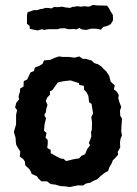

<svg xmlns="http://www.w3.org/2000/svg" viewBox="-20 -740 554 776"><path d="M262 16 241 13 224 12 203 6 185 4 170 -7H147L134 -20L129 -28L108 -37L105 -46L99 -56L82 -72L81 -86L74 -97L60 -107L62 -128L54 -140L46 -154L44 -165L43 -183L36 -207L45 -237V-264V-276L49 -295L41 -306L46 -325L57 -338L55 -351L61 -371V-382L75 -390L76 -412L90 -419L97 -434L103 -447L117 -453L121 -467L139 -474L152 -482L158 -496L183 -498L198 -505L218 -512L233 -510H257L282 -507L300 -512L315 -502H328L351 -495L361 -485L377 -480L390 -471L399 -461L409 -452L421 -434L425 -419L427 -411L444 -394L440 -379L452 -370L460 -356L458 -343L463 -326L470 -308L465 -293L466 -272L473 -261L471 -231L470 -208L473 -194L467 -178L465 -164L466 -144L456 -127L457 -114L448 -104L436 -92L431 -79L422 -64L417 -49L404 -42L387 -29L374 -16L355 -8L346 -2L327 2L315 10L296 9L280 12ZM247 -89 280 -97 300 -100 309 -110 324 -117 332 -137 344 -153 339 -162 344 -174 349 -188 348 -207 351 -214 352 -244 349 -267 356 -281 355 -289 350 -320 340 -327 337 -353 329 -368 320 -377 319 -393 300 -397 299 -404 265 -415 238 -412 214 -407 201 -389 192 -376 182 -371V-357L171 -346L165 -332L172 -316L168 -304L165 -286L159 -275L166 -262L160 -237L158 -211L168 -203L164 -184L173 -174V-160L171 -142L185 -134V-121L212 -106L226 -99L237 -98ZM132 -617 111 -621 100 -624V-635L89 -644V-661V-680L92 -691L103 -694L116 -699H130L142 -703L155 -705L162 -708H173L188 -706L199 -712L214 -711L230 -713L245 -710L263 -708L272 -712L282 -713L292 -715L307 -713L322 -715L337 -713L348 -716L354 -720L376 -718H385L413 -717L421 -706L427 -694L436 -680L437 -663L436 -656L428 -643L418 -637L405 -633L397 -631L388 -620L375 -623L364 -624H347L329 -619L311 -621L300 -627L289 -621L278 -623L266 -622H256L241 -626L222 -625L214 -622H200H192H174L158 -619L150 -622Z"/></svg>

Font: Winky Rough Medium
Style: Regular
Weight: 500
Designer: Simon Atzbach
Foundry: typofactur
Version: Version 1.206; ttfautohint (v1.8.4.7-5d5b)